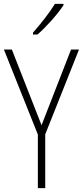

<svg xmlns="http://www.w3.org/2000/svg" viewBox="-20 -969 427 989"><path d="M307 -942V-949H263C233 -901 193 -850 150 -801V-791H173C217 -829 276 -895 307 -942ZM194 -324 41 -714H0L175 -276V0H213V-277L387 -714H346Z"/></svg>

Font: Noto Sans Ethiopic Condensed ExtraLight
Style: Regular
Weight: 200
Width: 3
Designer: Monotype Design Team
Foundry: Monotype Imaging Inc.
Version: Version 2.102